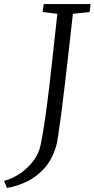

<svg xmlns="http://www.w3.org/2000/svg" viewBox="-110 -763 468 951"><path d="M-75.5 168 -90 133Q-45.5 121 -7.5 94.2Q30.5 67.5 56.8 31.5Q83 -4.5 91 -44Q103.5 -103.5 114.5 -182.2Q125.5 -261 135.8 -348.8Q146 -436.5 155.5 -525.5Q165 -614.5 174 -694.5L101 -703.5L106.5 -743H338.5L334 -703.5L251 -694.5Q240 -596.5 229.8 -505.8Q219.5 -415 210.2 -336Q201 -257 192.8 -194.8Q184.5 -132.5 178.2 -91.8Q172 -51 167.5 -37Q147.5 28.5 109.5 70.8Q71.5 113 23.2 136.2Q-25 159.5 -75.5 168Z"/></svg>

Font: Merriweather 20pt Light
Style: Italic
Weight: 300
Italic angle: -7.8°
Version: Version 2.101